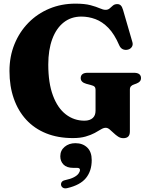

<svg xmlns="http://www.w3.org/2000/svg" viewBox="-20 -739 818 1054"><path d="M693 -17.5Q693 1.5 684 10.5Q675 19.5 657 19.5Q641.5 19.5 628.5 11Q615.5 2.5 603.8 -8.8Q592 -20 581.5 -28.8Q571 -37.5 560.5 -37.5Q548.5 -37.5 534.2 -28.8Q520 -20 499.8 -9Q479.5 2 450.2 10.5Q421 19 380 19Q298 19 233.5 -7Q169 -33 124.2 -81.5Q79.5 -130 55.8 -197.8Q32 -265.5 32 -349Q32 -429 59.5 -496.5Q87 -564 136 -614Q185 -664 251 -691.5Q317 -719 394 -719Q445 -719 476.8 -710.5Q508.5 -702 527.5 -693.5Q546.5 -685 559.5 -685Q573.5 -685 582.2 -693Q591 -701 600.2 -708.8Q609.5 -716.5 624 -716.5Q635.5 -716.5 643 -709.2Q650.5 -702 655.5 -684.5L707 -507Q711 -492.5 703.5 -481.2Q696 -470 682 -466.5Q666.5 -463 654 -468.8Q641.5 -474.5 634.5 -490.5Q608 -552 574.8 -586Q541.5 -620 503.8 -634Q466 -648 426.5 -648Q370.5 -648 329.8 -616Q289 -584 267 -524.8Q245 -465.5 245 -384.5Q245 -283 270.8 -214.2Q296.5 -145.5 341.5 -111Q386.5 -76.5 443.5 -76.5Q459 -76.5 470.5 -80.5Q482 -84.5 489.5 -91.5Q497 -98.5 500.8 -108.5Q504.5 -118.5 504.5 -131V-246.5Q504.5 -257 499.2 -262.8Q494 -268.5 478 -272.5L453.5 -279Q439 -283 431 -290.8Q423 -298.5 423 -310.5Q423 -324 432.5 -331.8Q442 -339.5 462 -339.5H714.5Q735 -339.5 744.5 -331.8Q754 -324 754 -311Q754 -299.5 748 -292.5Q742 -285.5 729.5 -280.5L716 -275.5Q705 -272 699 -265.5Q693 -259 693 -246.5ZM382.5 182.5Q346.5 182.5 328.8 164.5Q311 146.5 311 119Q311 87 334.8 67Q358.5 47 394 47Q434 47 458.8 70.8Q483.5 94.5 483.5 140Q483.5 199.5 452 238.2Q420.5 277 350 293.5Q335.5 297 326.8 292.2Q318 287.5 315.5 278Q313.5 268.5 318.5 260.8Q323.5 253 337 250Q367.5 243.5 385.2 234.2Q403 225 411 214Q419 203 419 194Q419 182.5 403.5 182.5Z"/></svg>

Font: Fraunces ExtraBold
Style: Regular
Weight: 800
Version: Version 1.000;[b76b70a41]